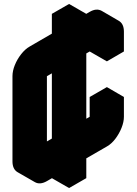

<svg xmlns="http://www.w3.org/2000/svg" viewBox="-20 -885 690 970"><path d="M217 30Q182 50 156 35Q130 20 130 -20V-450Q130 -477 142 -506.5Q154 -536 174 -561.5Q194 -587 217 -600L329 -665V-765L416 -815V-715L520 -775Q554 -795 580 -780Q606 -765 606 -725V-625L520 -575V-675L416 -615V-185L520 -245V-345L606 -395V-295Q606 -269 594 -239Q582 -209 562.5 -183.5Q543 -158 520 -145L416 -85V15L329 65V-35ZM329 -135V-565L217 -500V-70ZM329 -35V65L242 15V-85ZM606 -395 520 -345 433 -395 520 -445ZM520 -345V-245L433 -295V-395ZM520 -245 416 -185 329 -235 433 -295ZM520 -675V-575L433 -625V-725ZM580 -780Q554 -795 520 -775L416 -715L329 -765L433 -825Q467 -845 494 -830ZM329 -765V-665L242 -715V-815ZM329 -565V-135L242 -185V-615ZM329 -135 217 -70 130 -120 242 -185ZM416 -815 329 -765 242 -815 329 -865ZM329 -665 217 -600Q194 -587 174 -561.5Q154 -536 142 -506.5Q130 -477 130 -450V-20Q130 20 156 35L69 -15Q43 -30 43 -70V-500Q43 -527 55 -556.5Q67 -586 87 -611.5Q107 -637 130 -650L242 -715Z"/></svg>

Font: Nabla Normal
Style: Regular
Weight: 400
Designer: Arthur Reinders Folmer
Version: Version 1.000